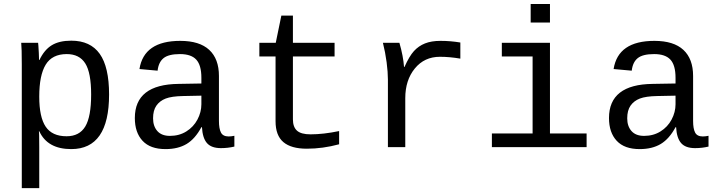

<svg xmlns="http://www.w3.org/2000/svg" viewBox="-20 -745 3641 972"><path d="M532.2 -266.6Q532.2 9.8 340.8 9.8Q220.7 9.8 179.2 -80.1H176.8Q178.7 -76.2 178.7 1V207.5H90.3V-418.9Q90.3 -502 87.4 -528.3H172.9Q173.3 -526.4 174.3 -513.9Q175.3 -501.5 176.5 -477.3Q177.7 -453.1 177.7 -441.4H179.7Q204.1 -492.7 241.9 -515.9Q279.8 -539.1 340.8 -539.1Q437.5 -539.1 484.9 -472.4Q532.2 -405.8 532.2 -266.6ZM441.4 -266.6Q441.4 -377 411.6 -424.1Q381.8 -471.2 317.9 -471.2Q244.1 -471.2 211.4 -417.7Q178.7 -364.3 178.7 -255.9Q178.7 -151.9 211.4 -103.5Q244.1 -55.2 316.9 -55.2Q381.8 -55.2 411.6 -104.5Q441.4 -153.8 441.4 -266.6Z M1137.7 -54.2Q1150.4 -54.2 1166.5 -57.6V-2.9Q1133.3 4.9 1098.6 4.9Q1049.8 4.9 1027.6 -20.8Q1005.4 -46.4 1002.4 -101.1H999.5Q967.8 -42 924.6 -16.1Q881.3 9.8 817.9 9.8Q740.7 9.8 701.7 -32.2Q662.6 -74.2 662.6 -147.5Q662.6 -317.9 884.3 -320.3L999.5 -322.3V-351.1Q999.5 -415 973.6 -443.1Q947.8 -471.2 891.1 -471.2Q833.5 -471.2 808.1 -450.7Q782.7 -430.2 777.8 -387.2L686 -395.5Q708.5 -538.1 892.6 -538.1Q990.2 -538.1 1039.3 -492.4Q1088.4 -446.8 1088.4 -360.4V-132.8Q1088.4 -93.8 1098.6 -74Q1108.9 -54.2 1137.7 -54.2ZM840.3 -57.1Q887.2 -57.1 923.3 -79.6Q959.5 -102.1 979.5 -139.6Q999.5 -177.2 999.5 -217.3V-260.7L906.7 -258.8Q849.1 -257.8 818.8 -246.1Q788.6 -234.4 771.7 -210.2Q754.9 -186 754.9 -146Q754.9 -106 776.6 -81.5Q798.3 -57.1 840.3 -57.1Z M1293 -459V-528.3H1376L1404.3 -666H1462.9V-528.3H1673.8V-459H1462.9V-140.6Q1462.9 -102.1 1483.6 -83.5Q1504.4 -64.9 1551.8 -64.9Q1617.2 -64.9 1696.8 -81.5V-14.6Q1614.3 7.8 1533.2 7.8Q1454.1 7.8 1414.6 -25.6Q1375 -59.1 1375 -131.3V-459Z M2310.5 -448.2Q2255.9 -457.5 2207 -457.5Q2128.4 -457.5 2080.1 -398.4Q2031.7 -339.4 2031.7 -248V0H1943.8V-342.3Q1943.8 -379.4 1937.3 -429.7Q1930.7 -480 1918.5 -528.3H2002Q2021.5 -460.9 2025.4 -406.2H2027.8Q2052.2 -460.9 2075.7 -486.6Q2099.1 -512.2 2131.3 -525.1Q2163.6 -538.1 2210 -538.1Q2260.7 -538.1 2310.5 -529.8Z M2764.2 -69.3H2949.7V0H2470.2V-69.3H2676.3V-459H2520.5V-528.3H2764.2ZM2666.5 -630.9V-724.6H2764.2V-630.9Z M3538.1 -54.2Q3550.8 -54.2 3566.9 -57.6V-2.9Q3533.7 4.9 3499 4.9Q3450.2 4.9 3428 -20.8Q3405.8 -46.4 3402.8 -101.1H3399.9Q3368.2 -42 3325 -16.1Q3281.7 9.8 3218.3 9.8Q3141.1 9.8 3102.1 -32.2Q3063 -74.2 3063 -147.5Q3063 -317.9 3284.7 -320.3L3399.9 -322.3V-351.1Q3399.9 -415 3374 -443.1Q3348.1 -471.2 3291.5 -471.2Q3233.9 -471.2 3208.5 -450.7Q3183.1 -430.2 3178.2 -387.2L3086.4 -395.5Q3108.9 -538.1 3293 -538.1Q3390.6 -538.1 3439.7 -492.4Q3488.8 -446.8 3488.8 -360.4V-132.8Q3488.8 -93.8 3499 -74Q3509.3 -54.2 3538.1 -54.2ZM3240.7 -57.1Q3287.6 -57.1 3323.7 -79.6Q3359.9 -102.1 3379.9 -139.6Q3399.9 -177.2 3399.9 -217.3V-260.7L3307.1 -258.8Q3249.5 -257.8 3219.2 -246.1Q3189 -234.4 3172.1 -210.2Q3155.3 -186 3155.3 -146Q3155.3 -106 3177 -81.5Q3198.7 -57.1 3240.7 -57.1Z"/></svg>

Font: Cousine
Style: Regular
Weight: 400
Monospace: yes
Designer: Steve Matteson
Foundry: Ascender Corporation
Version: Version 1.20